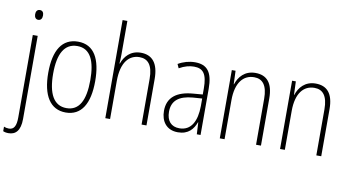

<svg xmlns="http://www.w3.org/2000/svg" viewBox="-109 -992 2677 1465"><g transform="rotate(10 1229.5 -259.5)"><path d="M67 -688C67 -667 77 -650 97 -650C118 -650 128 -666 128 -689C128 -709 120 -726 98 -726C76 -726 67 -709 67 -688ZM24 241C78 241 115 207 115 115V-529H77V110C77 174 61 206 21 206C7 206 -7 203 -18 198V233C-8 238 6 241 24 241Z M607 -265C607 -433 553 -539 427 -539C305 -539 243 -442 243 -266C243 -90 306 10 426 10C547 10 607 -89 607 -265ZM281 -266C281 -419 327 -505 427 -505C530 -505 569 -411 569 -266C569 -108 524 -24 426 -24C327 -24 281 -112 281 -266Z M769 -503V-760H732V0H769V-295C769 -439 828 -504 909 -504C973 -504 1013 -462 1013 -354V0H1051V-360C1051 -481 1002 -539 913 -539C832 -539 788 -485 769 -430H766C768 -454 769 -473 769 -503Z M1333 -539C1288 -539 1242 -526 1203 -503L1217 -472C1259 -496 1297 -505 1331 -505C1402 -505 1433 -466 1433 -353V-307L1360 -301C1234 -291 1163 -238 1163 -133C1163 -54 1205 10 1295 10C1377 10 1414 -38 1434 -92H1436L1441 0H1470V-357C1470 -486 1428 -539 1333 -539ZM1363 -271 1434 -276V-218C1433 -101 1393 -22 1301 -22C1238 -22 1202 -62 1202 -133C1202 -219 1256 -262 1363 -271Z M1801 -539C1718 -539 1673 -484 1654 -425H1652L1648 -529H1619V0H1656V-302C1656 -439 1714 -505 1797 -505C1862 -505 1900 -461 1900 -356V0H1938V-365C1938 -485 1889 -539 1801 -539Z M2268 -539C2185 -539 2140 -484 2121 -425H2119L2115 -529H2086V0H2123V-302C2123 -439 2181 -505 2264 -505C2329 -505 2367 -461 2367 -356V0H2405V-365C2405 -485 2356 -539 2268 -539Z"/></g></svg>

Font: Noto Sans Myanmar Condensed ExtraLight
Style: Regular
Weight: 200
Width: 3
Designer: Monotype Design Team
Foundry: Monotype Imaging Inc.
Version: Version 2.107